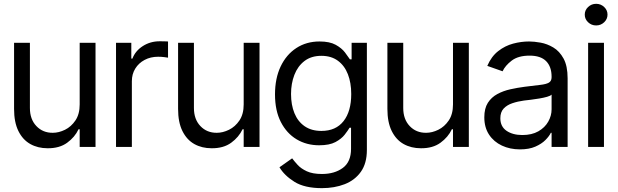

<svg xmlns="http://www.w3.org/2000/svg" viewBox="-20 -770 3238 1006"><path d="M397.5 -222.7V-545.9H480.5V0H397.5V-92.8H391.6Q372.1 -51.3 331.8 -22Q291.5 7.3 229.5 6.8Q178.2 6.8 138.7 -15.4Q99.1 -37.6 76.4 -83.5Q53.7 -129.4 53.7 -199.2V-545.9H136.7V-204.1Q136.7 -145 170.7 -109.4Q204.6 -73.7 256.8 -74.2Q288.1 -74.2 320.6 -90.1Q353 -106 375.2 -138.9Q397.5 -171.9 397.5 -222.7Z M587.9 0V-545.9H668V-462.9H673.8Q689 -503.4 728.3 -528.6Q767.6 -553.7 816.4 -553.7Q825.7 -553.7 839.4 -553.5Q853 -553.2 860.4 -552.7V-467.8Q856 -468.8 840.8 -470.7Q825.7 -472.7 808.6 -472.7Q769 -472.7 737.8 -456.1Q706.5 -439.5 688.7 -410.6Q670.9 -381.8 670.9 -344.7V0Z M1256.8 -222.7V-545.9H1339.8V0H1256.8V-92.8H1251Q1231.4 -51.3 1191.2 -22Q1150.9 7.3 1088.9 6.8Q1037.6 6.8 998 -15.4Q958.5 -37.6 935.8 -83.5Q913.1 -129.4 913.1 -199.2V-545.9H996.1V-204.1Q996.1 -145 1030 -109.4Q1064 -73.7 1116.2 -74.2Q1147.5 -74.2 1179.9 -90.1Q1212.4 -106 1234.6 -138.9Q1256.8 -171.9 1256.8 -222.7Z M1667 215.8Q1575.7 215.8 1522.7 182.6Q1469.7 149.4 1444.3 106.4L1510.7 59.6Q1522 74.7 1539.6 94Q1557.1 113.3 1587.4 127.4Q1617.7 141.6 1667 141.6Q1732.9 141.6 1776.1 109.9Q1819.3 78.1 1819.3 9.8V-100.6H1811.5Q1802.7 -85.9 1785.9 -64.2Q1769 -42.5 1737.5 -25.6Q1706.1 -8.8 1652.3 -8.8Q1586.4 -8.8 1534.2 -40Q1481.9 -71.3 1451.4 -130.9Q1420.9 -190.4 1420.9 -275.4Q1420.9 -359.4 1450.4 -421.6Q1480 -483.9 1532.7 -518.3Q1585.4 -552.7 1654.3 -552.7Q1707.5 -552.7 1739 -535.2Q1770.5 -517.6 1787.4 -495.4Q1804.2 -473.1 1813.5 -459H1822.3V-545.9H1902.3V15.6Q1902.3 85.9 1870.8 130.1Q1839.4 174.3 1785.9 195.1Q1732.4 215.8 1667 215.8ZM1664.1 -84Q1739.7 -84 1780 -135.3Q1820.3 -186.5 1820.3 -277.3Q1820.3 -336.4 1802.7 -381.3Q1785.2 -426.3 1750.2 -451.9Q1715.3 -477.5 1664.1 -477.5Q1610.8 -477.5 1575.4 -450.4Q1540 -423.3 1522.5 -377.9Q1504.9 -332.5 1504.9 -277.3Q1504.9 -220.7 1522.7 -177Q1540.5 -133.3 1576.2 -108.6Q1611.8 -84 1664.1 -84Z M2353.5 -222.7V-545.9H2436.5V0H2353.5V-92.8H2347.7Q2328.1 -51.3 2287.8 -22Q2247.6 7.3 2185.5 6.8Q2134.3 6.8 2094.7 -15.4Q2055.2 -37.6 2032.5 -83.5Q2009.8 -129.4 2009.8 -199.2V-545.9H2092.8V-204.1Q2092.8 -145 2126.7 -109.4Q2160.6 -73.7 2212.9 -74.2Q2244.1 -74.2 2276.6 -90.1Q2309.1 -106 2331.3 -138.9Q2353.5 -171.9 2353.5 -222.7Z M2704.1 12.7Q2652.3 12.7 2609.9 -7.1Q2567.4 -26.9 2542.5 -64.5Q2517.6 -102.1 2517.6 -155.3Q2517.6 -202.1 2536.1 -231.2Q2554.7 -260.3 2585.7 -277.1Q2616.7 -293.9 2654.1 -302.2Q2691.4 -310.5 2729.5 -315.4Q2779.3 -321.8 2810.3 -325.2Q2841.3 -328.6 2855.7 -336.9Q2870.1 -345.2 2870.1 -365.2V-368.2Q2870.1 -420.4 2841.6 -449.5Q2813 -478.5 2754.9 -478.5Q2695.3 -478.5 2661.1 -452.4Q2627 -426.3 2613.3 -396.5L2533.2 -424.8Q2554.7 -474.6 2590.6 -502.4Q2626.5 -530.3 2668.7 -541.5Q2710.9 -552.7 2752 -552.7Q2778.3 -552.7 2812.5 -546.6Q2846.7 -540.5 2879.2 -521.2Q2911.6 -502 2932.9 -463.1Q2954.1 -424.3 2954.1 -359.4V0H2870.1V-74.2H2866.2Q2857.9 -56.6 2837.9 -36.4Q2817.9 -16.1 2784.9 -1.7Q2752 12.7 2704.1 12.7ZM2716.8 -62.5Q2766.6 -62.5 2800.8 -82Q2835 -101.6 2852.5 -132.6Q2870.1 -163.6 2870.1 -197.3V-274.4Q2864.7 -268.1 2846.9 -262.9Q2829.1 -257.8 2805.9 -253.9Q2782.7 -250 2760.7 -247.3Q2738.8 -244.6 2725.6 -243.2Q2692.9 -238.8 2664.6 -229.2Q2636.2 -219.7 2618.9 -201.2Q2601.6 -182.6 2601.6 -150.4Q2601.6 -106.9 2634 -84.7Q2666.5 -62.5 2716.8 -62.5Z M3061.5 0V-545.9H3144.5V0ZM3103.5 -636.7Q3079.1 -636.7 3061.5 -653.3Q3043.9 -669.9 3043.9 -693.4Q3043.9 -716.8 3061.5 -733.4Q3079.1 -750 3103.5 -750Q3127.9 -750 3145.5 -733.4Q3163.1 -716.8 3163.1 -693.4Q3163.1 -669.9 3145.5 -653.3Q3127.9 -636.7 3103.5 -636.7Z"/></svg>

Font: Inter Tight
Style: Regular
Weight: 400
Designer: Rasmus Andersson
Foundry: rsms
Version: Version 3.002